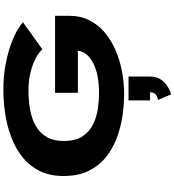

<svg xmlns="http://www.w3.org/2000/svg" viewBox="32 -778 1036 1140"><g transform="rotate(-90 550.0 -208.0)"><path d="M563 11Q497 11 428 0.5Q359 -10 296 -34.5Q233 -59 183 -100.2Q133 -141.5 104 -202.8Q75 -264 75 -348Q75 -432 106.2 -493Q137.5 -554 190.5 -595.2Q243.5 -636.5 309.8 -660.8Q376 -685 446.8 -695.5Q517.5 -706 583.5 -706Q666 -706 734.8 -693.2Q803.5 -680.5 855.8 -661.5Q908 -642.5 941.5 -622.8Q975 -603 987 -589L826.5 -474Q811.5 -493.5 777 -512.5Q742.5 -531.5 692.5 -544.2Q642.5 -557 581 -557Q546.5 -557 506 -552.8Q465.5 -548.5 426.2 -536.8Q387 -525 354.5 -501.8Q322 -478.5 302.5 -441Q283 -403.5 283 -348Q283 -278.5 310.2 -236.8Q337.5 -195 380.8 -173.8Q424 -152.5 473 -145.2Q522 -138 565.5 -138Q680 -138 746.8 -173.5Q813.5 -209 818.5 -263.5H569V-399H1026V-313.5Q1026 -246.5 999 -194Q972 -141.5 925.5 -102.8Q879 -64 819.5 -38.8Q760 -13.5 694 -1.2Q628 11 563 11ZM524 165V37H665.5V165Q665.5 205.5 646 231.8Q626.5 258 601.5 272Q576.5 286 559.5 290L526.5 212Q545 209 558.5 198.8Q572 188.5 572 165Z"/></g></svg>

Font: Trispace Expanded ExtraBold
Style: Regular
Weight: 800
Width: 7
Designer: Tyler Finck
Foundry: Etcetera Type Company
Version: Version 1.210; ttfautohint (v1.8.3)